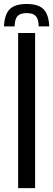

<svg xmlns="http://www.w3.org/2000/svg" viewBox="-44 -970 274 990"><path d="M93.5 -949.5Q153 -949.5 180 -923Q207 -896.5 210 -834H155.5Q155 -871 141 -886.8Q127 -902.5 93.5 -902.5Q60 -902.5 46 -886.8Q32 -871 31.5 -834H-23.5Q-20.5 -896.5 6.5 -923Q33.5 -949.5 93.5 -949.5ZM49.5 0V-800H137V0Z"/></svg>

Font: Big Shoulders Stencil Display Thin SemiBold
Style: Regular
Weight: 600
Version: Version 2.001